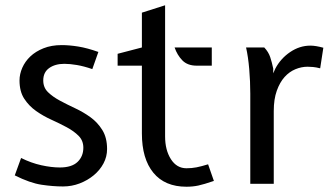

<svg xmlns="http://www.w3.org/2000/svg" viewBox="-20 -697 1273 728"><path d="M60 -98Q98 -79 136.5 -70.5Q175 -62 207 -62Q252 -62 274 -83Q296 -104 296 -137Q296 -164 278 -182Q260 -200 233 -214.5Q206 -229 175 -243Q144 -257 117 -276Q90 -295 72 -322.5Q54 -350 54 -392Q54 -416 64.5 -440Q75 -464 95 -483Q115 -502 145 -514Q175 -526 214 -526Q243 -526 277 -520.5Q311 -515 353 -500L330 -435Q298 -446 271.5 -450.5Q245 -455 224 -455Q189 -455 166.5 -439Q144 -423 144 -392Q144 -365 162 -347.5Q180 -330 207 -315.5Q234 -301 265 -286.5Q296 -272 323 -252.5Q350 -233 368 -204Q386 -175 386 -132Q386 -103 372.5 -77.5Q359 -52 335.5 -32.5Q312 -13 282 -1.5Q252 10 219 10Q181 10 137.5 3.5Q94 -3 36 -32Z M518 -448H426V-493L518 -517V-649L606 -677V-180Q606 -128 628 -93.5Q650 -59 687 -59Q707 -59 725 -62.5Q743 -66 769 -74L791 -11Q753 2 732 6.5Q711 11 687 11Q605 11 561.5 -42Q518 -95 518 -191ZM726 -448Q691 -448 671.5 -468Q652 -488 642 -517H783V-448Z M982 -517Q998 -500 1004.5 -480.5Q1011 -461 1016 -437V-419L1024 -437Q1044 -475 1080 -499.5Q1116 -524 1157 -524Q1177 -524 1206 -516L1194 -438Q1178 -442 1166.5 -443Q1155 -444 1146 -444Q1123 -444 1100 -434.5Q1077 -425 1059 -405Q1041 -385 1029.5 -353Q1018 -321 1018 -276V0H929V-342Q929 -388 925 -435Q921 -482 913 -517Z"/></svg>

Font: Expletus Sans
Style: Regular
Weight: 400
Designer: Jasper de Waard
Foundry: Designtown
Version: Version 7.028